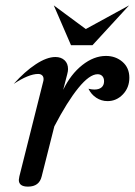

<svg xmlns="http://www.w3.org/2000/svg" viewBox="-20 -688 501 714"><path d="M50 -19Q50 -22 52 -32L141 -386Q142 -389 142 -394Q142 -403 136.5 -408Q131 -413 122 -413Q87 -413 31 -376Q72 -422 113 -449Q154 -476 186 -476Q207 -476 220 -464Q233 -452 233 -431Q233 -423 230 -412L215 -354Q243 -412 286 -446Q329 -480 374 -480Q410 -480 435.5 -458Q461 -436 461 -399Q461 -362 437 -337Q413 -312 380 -312Q357 -312 338 -324.5Q319 -337 309 -358Q321 -355 331 -355Q348 -355 357.5 -363Q367 -371 367 -386Q367 -398 360.5 -405Q354 -412 343 -412Q313 -412 271.5 -361Q230 -310 182 -218L135 -32Q126 6 84 6Q50 6 50 -19ZM324 -520H244L180 -668L299 -580L460 -668Z"/></svg>

Font: Srisakdi
Style: Bold
Weight: 700
Designer: Cadson Demak Co.,Ltd.
Foundry: Cadson Demak Co.,Ltd.
Version: Version 1.000